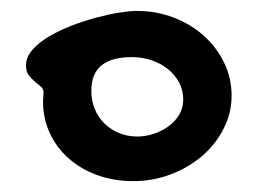

<svg xmlns="http://www.w3.org/2000/svg" viewBox="-20 -543 474 353"><path d="M59.1 -356.9Q59.1 -361.3 59.6 -365.2Q60.1 -369.1 60.1 -373Q60.1 -379.9 54.9 -384Q49.8 -388.2 43.9 -393.1Q38.1 -397.9 33 -404.5Q27.8 -411.1 27.8 -422.9Q27.8 -438 39.6 -451.4Q51.3 -464.8 69.8 -475.8Q88.4 -486.8 111.1 -495.6Q133.8 -504.4 156.5 -510.5Q179.2 -516.6 199 -519.8Q218.8 -522.9 231 -522.9Q267.6 -522.9 299.3 -510.7Q331.1 -498.5 354.7 -477.3Q378.4 -456.1 392.1 -427.7Q405.8 -399.4 405.8 -367.2Q405.8 -335.4 391.4 -306.9Q377 -278.3 352.3 -256.8Q327.6 -235.4 294.7 -222.7Q261.7 -210 225.1 -210Q189 -210 158.4 -221.2Q127.9 -232.4 106 -252Q84 -271.5 71.5 -298.3Q59.1 -325.2 59.1 -356.9ZM232.9 -292Q246.6 -292 261.5 -296.6Q276.4 -301.3 288.8 -310.1Q301.3 -318.8 309.1 -331.5Q316.9 -344.2 316.9 -359.9Q316.9 -376.5 309.6 -390.6Q302.2 -404.8 289.6 -415.3Q276.9 -425.8 259.5 -431.9Q242.2 -438 222.2 -438Q185.5 -438 166.7 -422.9Q147.9 -407.7 147.9 -376Q147.9 -357.9 154.3 -342.5Q160.6 -327.1 172.1 -315.9Q183.6 -304.7 199 -298.3Q214.4 -292 232.9 -292Z"/></svg>

Font: Gochi Hand
Style: Regular
Weight: 400
Designer: Juan Pablo del Peral
Foundry: Juan Pablo del Peral
Version: Version 1.001